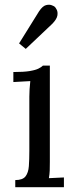

<svg xmlns="http://www.w3.org/2000/svg" viewBox="-20 -785 321 805"><path d="M44 -30Q75 -30 87 -45.5Q99 -61 101 -88.5Q103 -116 103 -152V-380Q103 -396 104 -410.5Q105 -425 107 -445Q89 -444 71.5 -443Q54 -442 36 -441V-483Q80 -483 104 -487Q128 -491 140.5 -497Q153 -503 160 -510H189V-106Q189 -86 188.5 -70.5Q188 -55 185 -38Q201 -39 216.5 -39.5Q232 -40 248 -41V0H44ZM88 -580 60 -603 144 -738Q159 -760 173 -763.5Q187 -767 197 -763Q207 -759 209 -757Q213 -754 218 -744Q223 -734 220.5 -719.5Q218 -705 200 -686Z"/></svg>

Font: Lora
Style: Regular
Weight: 400
Designer: Olga Karpushina, Alexei Vanyashin (Cyrillic)
Foundry: Cyreal
Version: Version 3.005; ttfautohint (v1.8.4.7-5d5b)